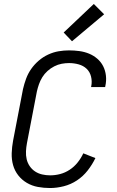

<svg xmlns="http://www.w3.org/2000/svg" viewBox="-20 -936 590 968"><path d="M232 12Q201 12 171 6.5Q141 1 115.5 -14Q90 -29 72 -52Q54 -75 46 -103.5Q38 -132 39 -163.5Q40 -195 46 -227L96 -487Q102 -513 111.5 -539Q121 -565 137 -588Q153 -611 175 -630Q197 -649 223 -661Q249 -673 275.5 -677.5Q302 -682 328 -682Q354 -682 380 -678.5Q406 -675 429 -665.5Q452 -656 470.5 -640Q489 -624 500 -602.5Q511 -581 514 -555Q517 -529 511 -502L510 -497H439L440 -501Q445 -526 439 -550Q433 -574 416.5 -589.5Q400 -605 376.5 -611.5Q353 -618 328 -618Q310 -618 291 -614.5Q272 -611 253.5 -601.5Q235 -592 219.5 -578Q204 -564 193.5 -547Q183 -530 176.5 -511.5Q170 -493 166 -475L116 -215Q112 -194 111 -173Q110 -152 114.5 -133Q119 -114 130 -98Q141 -82 157 -71.5Q173 -61 192.5 -56.5Q212 -52 233 -52Q258 -52 283 -58.5Q308 -65 331 -80Q354 -95 371.5 -117Q389 -139 400 -163L461 -139Q445 -106 422 -76.5Q399 -47 368 -26.5Q337 -6 301.5 3Q266 12 232 12ZM343 -728 301 -772 453 -916 505 -864Z"/></svg>

Font: Lode Term
Style: Italic
Weight: 400
Italic angle: -11°
Monospace: yes
Designer: Belleve Invis
Foundry: Belleve Invis
Version: Version 29.2.0